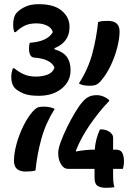

<svg xmlns="http://www.w3.org/2000/svg" viewBox="-20 -811 640 920"><path d="M358 -411Q402 -479 422 -553Q442 -627 450 -705Q461 -709 471 -710Q481 -711 497 -711Q553 -711 553 -660Q553 -626 541.5 -582Q530 -538 510 -496Q490 -454 463 -423Q450 -408 438.5 -404Q427 -400 410 -400Q376 -400 358 -411ZM528 86Q520 87 511 88Q502 89 488 89Q462 89 447.5 79.5Q433 70 433 40V-2H304Q286 -2 272.5 -24Q259 -46 259 -75V-79Q259 -98 271 -131Q283 -164 301.5 -201.5Q320 -239 339.5 -271.5Q359 -304 374 -321Q391 -341 407 -348Q423 -355 443 -355Q475 -355 503 -332V-327Q454 -276 411 -213.5Q368 -151 344 -90V-85Q389 -94 434 -94Q438 -146 459 -191H464Q488 -191 505 -179Q522 -167 522 -152V-94H535Q558 -94 566 -78.5Q574 -63 574 -37Q574 -27 572.5 -18.5Q571 -10 569 -2H522V31Q522 65 528 86ZM242 -289Q199 -221 178.5 -147Q158 -73 150 6Q133 11 103 11Q47 11 47 -40Q47 -75 58.5 -118.5Q70 -162 90.5 -204.5Q111 -247 137 -277Q150 -291 160 -295.5Q170 -300 188 -300Q222 -300 242 -289ZM313 -679Q313 -646 295.5 -620.5Q278 -595 241 -580V-575Q284 -562 301 -537.5Q318 -513 318 -477V-473Q318 -421 275.5 -386.5Q233 -352 166 -352Q118 -352 92.5 -363Q67 -374 53 -387Q34 -406 34 -443Q34 -463 42 -484H48Q71 -465 95.5 -454.5Q120 -444 152 -444Q183 -444 208 -453.5Q233 -463 241 -487Q234 -506 210 -519Q186 -532 144 -535Q131 -536 125 -547.5Q119 -559 119 -578Q119 -586 120 -593.5Q121 -601 123 -606Q208 -612 233 -657Q228 -677 206 -688Q184 -699 154 -699Q122 -699 99.5 -688.5Q77 -678 55 -657H49Q45 -668 44 -676Q43 -684 43 -694Q43 -711 47.5 -727Q52 -743 64 -754Q78 -768 103 -779.5Q128 -791 166 -791Q239 -791 276 -759.5Q313 -728 313 -684Z"/></svg>

Font: Recursive Mn Csl St SmB
Style: Regular
Weight: 600
Monospace: yes
Version: Version 1.079;hotconv 1.0.112;makeotfexe 2.5.65598; ttfautoh